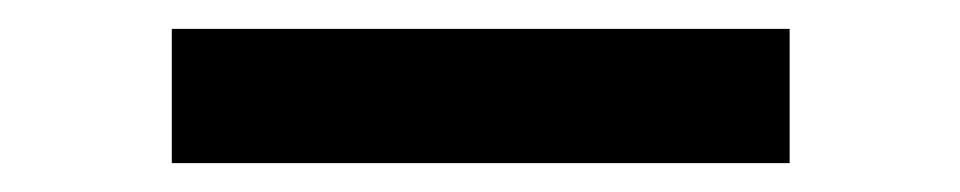

<svg xmlns="http://www.w3.org/2000/svg" viewBox="-20 61 665 133"><path d="M99 81H527V174H99Z"/></svg>

Font: TitilliumWebSemiBold
Style: Bold
Weight: 600
Version: Version 1.001;PS 57.000;hotconv 1.0.70;makeotf.lib2.5.55311